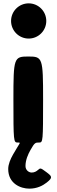

<svg xmlns="http://www.w3.org/2000/svg" viewBox="-20 -850 337 1145"><path d="M151 -830C209 -830 256 -783 256 -725C256 -667 209 -620 151 -620C93 -620 46 -667 46 -725C46 -783 93 -830 151 -830ZM29 158C29 245 103 275 155 275C201 275 235 257 258 239C296 209 291 202 256 176C221 150 221 151 206 164C197 172 185 179 169 179C152 179 132 165 132 140C132 105 147 70 162 44C187 -1 192 0 214 0C236 0 237 -7 237 -257C237 -506 234 -513 149 -513C63 -513 60 -506 60 -257C60 -7 61 0 85 0C108 0 100 -3 58 71C42 99 29 130 29 158Z"/></svg>

Font: Hussar Print
Style: Bold
Weight: 700
Foundry: Cannot Into Space Fonts
Version: Version 2.00